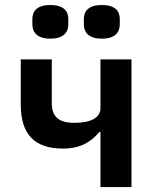

<svg xmlns="http://www.w3.org/2000/svg" viewBox="-20 -756 640 776"><path d="M386 0H511.4V-516H386V-318.9C386 -280.5 348 -259.6 281.6 -259.6C215.9 -259.6 189.3 -284.8 189.3 -340.2V-516H63.9V-333.5C63.9 -214.1 118.6 -155.5 234.4 -155.5C302.6 -155.5 347.3 -180.8 381 -222.3H386ZM110.8 -657.3C110.8 -625.4 130.3 -599.8 183.2 -599.8C236.9 -599.8 256 -625.4 256 -657.3V-679.3C256 -711.3 236.9 -735.8 183.2 -735.8C130.3 -735.8 110.8 -711.3 110.8 -679.3ZM318.9 -657.3C318.9 -625.4 338.4 -599.8 392 -599.8C445 -599.8 464.1 -625.4 464.1 -657.3V-679.3C464.1 -711.3 445 -735.8 392 -735.8C338.4 -735.8 318.9 -711.3 318.9 -679.3Z"/></svg>

Font: Margiela Mono SemiBold
Style: Regular
Weight: 600
Designer: Mike Abbink, Paul van der Laan, Pieter van Rosmalen
Foundry: Bold Monday
Version: Version 2.003 2021